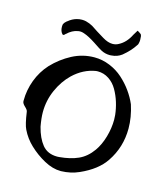

<svg xmlns="http://www.w3.org/2000/svg" viewBox="-97 -691 651 770"><g transform="rotate(15 228.0 -306.0)"><path d="M367.2 -597.7Q369.1 -601.6 379.4 -617.7Q379.4 -617.7 381.3 -616.7Q383.3 -615.2 384.8 -614.7Q386.2 -613.8 388.2 -612.5Q390.1 -611.3 390.6 -610.8Q391.6 -610.4 393.3 -608.9Q395 -607.4 395.5 -606.9Q397.5 -603 397.9 -600.6Q397.9 -597.2 398.4 -593.3Q398.9 -589.8 398.9 -584.5Q398.9 -579.6 398.4 -576.7Q397.5 -571.8 396.5 -567.9Q396 -564.9 393.1 -561.5Q376 -534.7 345.7 -509.8Q327.6 -496.1 303.7 -494.6Q301.8 -494.1 297.4 -494.1Q276.9 -494.1 259.8 -503.4Q252.9 -506.8 223.6 -526.4Q194.3 -545.4 176.3 -551.3Q163.1 -556.6 150.9 -554.7Q136.2 -552.2 126 -546.4Q114.3 -540 105.5 -531.2L104.5 -530.8Q103.5 -529.8 102.5 -528.8L99.6 -525.9L98.6 -525.4Q97.7 -524.9 96.7 -524.4Q94.7 -523.9 92.8 -524.9Q82 -535.6 82 -554.7Q82 -560.1 82.5 -562.5Q83.5 -566.4 85 -568.4L87.9 -572.8L92.8 -577.6Q96.2 -581.1 97.2 -581.1Q113.3 -594.7 131.8 -599.6Q142.1 -602.5 152.8 -602.5Q162.1 -602.5 169.9 -600.6Q185.1 -596.7 198.2 -589.4Q200.2 -587.9 222.9 -573.2Q245.6 -558.6 253.9 -554.2Q276.4 -540.5 295.4 -540.5Q309.1 -540.5 320.3 -546.9Q349.6 -562 367.2 -597.7ZM240.7 -469.7Q273.4 -469.7 304.4 -457Q335.4 -444.3 359.1 -423.1Q382.8 -401.9 400.6 -377Q418.5 -352.1 429.7 -325.7Q445.8 -275.9 445.8 -229Q445.8 -151.4 403.3 -88.4Q371.6 -41 302.2 -10.3Q268.1 4.9 228.5 5.9H226.6Q193.4 5.9 158 -13.4Q122.6 -32.7 93.8 -60.1Q66.9 -85.4 50.8 -118.7Q41.5 -137.2 34.2 -188.5Q33.7 -195.8 22 -206.5Q10.3 -217.3 10.3 -226.1V-227.1V-229Q10.3 -272.5 25.9 -314Q41.5 -355.5 70.8 -387.7Q105 -423.8 148.4 -446.8Q191.9 -469.7 240.7 -469.7ZM260.3 -418.5Q208.5 -410.2 167 -370.6Q135.7 -340.3 116.2 -296.4Q96.7 -252.4 96.7 -204.1Q96.7 -179.2 103 -145Q114.3 -100.1 136.2 -73.2Q158.2 -46.4 198.2 -46.4Q204.1 -46.4 207 -46.9Q252 -50.8 284.7 -65.4Q317.4 -80.1 341.3 -113.8Q359.9 -140.1 370.4 -176.8Q380.9 -213.4 380.9 -248.5Q380.9 -255.4 379.9 -268.1Q377 -294.4 369.1 -319.8Q361.3 -345.2 348.1 -368.2Q335 -391.1 314 -405Q293 -418.9 267.6 -418.9Q266.6 -418.9 264.2 -418.7Q261.7 -418.5 260.3 -418.5Z"/></g></svg>

Font: Avessa
Style: Medium
Weight: 500
Designer: Arman Khorramak
Foundry: Arman Khorramak
Version: Version 1.000; ttfautohint (v1.8.1)